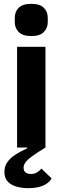

<svg xmlns="http://www.w3.org/2000/svg" viewBox="-20 -769 326 1001"><path d="M69 -525H217V0Q168 30 143.5 48.5Q119 67 111 80Q103 93 103 105Q103 124 114.5 131Q126 138 141 138Q159 138 172.5 130Q186 122 196 110L249 161Q236 185 205 198.5Q174 212 127 212Q94 212 66 204Q38 196 20.5 177.5Q3 159 3 127Q3 99 17.5 77.5Q32 56 58.5 38.5Q85 21 122 4V0H69ZM143 -581Q98 -581 77.5 -602Q57 -623 57 -654V-676Q57 -708 77.5 -728.5Q98 -749 143 -749Q188 -749 208.5 -728.5Q229 -708 229 -676V-654Q229 -623 208.5 -602Q188 -581 143 -581Z"/></svg>

Font: IBM Plex Sans
Style: Bold
Weight: 700
Designer: Mike Abbink, Paul van der Laan, Pieter van Rosmalen
Foundry: Bold Monday
Version: Version 3.201